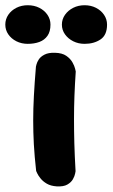

<svg xmlns="http://www.w3.org/2000/svg" viewBox="-88 -696 420 716"><path d="M123.2 -1Q101.2 -2.5 86.6 -11Q72 -19.5 63 -30.9Q54 -42.2 50.4 -50.4Q46.8 -58.5 46.8 -58.5Q40.8 -112.5 38.2 -158Q35.8 -203.5 35.8 -246.9Q35.8 -290.2 38.4 -338.8Q41 -387.2 46 -447.5Q46 -447.5 48 -455.6Q50 -463.8 56.5 -474.1Q63 -484.5 77.8 -492.2Q92.5 -500 117 -499.2Q143.8 -498.5 159.1 -487.9Q174.5 -477.2 182.1 -463.6Q189.8 -450 192.1 -439.8Q194.5 -429.5 194.5 -429.5Q191.2 -380.8 189.6 -338Q188 -295.2 188 -252.5Q188 -209.8 189.2 -162.2Q190.5 -114.8 193.8 -57.5Q193.8 -57.5 192.1 -48.5Q190.5 -39.5 184 -27.8Q177.5 -16 163.2 -7.8Q149 0.5 123.2 -1ZM227.5 -532.5Q204.2 -532.5 185.1 -542.1Q166 -551.7 154.4 -567.9Q142.8 -584.2 142.8 -604.2Q142.8 -624.2 154.4 -640.8Q166 -657.2 185.1 -666.9Q204.2 -676.5 227.5 -676.5Q250.8 -676.5 269.8 -666.9Q288.8 -657.2 300 -640.7Q311.2 -624.1 311.2 -604.2Q311.2 -565.2 286.8 -548.9Q262.3 -532.5 227.5 -532.5ZM15.5 -532.5Q-7.8 -532.5 -26.9 -542.1Q-46 -551.8 -57.1 -568Q-68.2 -584.2 -68.2 -604.2Q-68.2 -624.2 -57.1 -640.8Q-46 -657.2 -26.9 -666.9Q-7.8 -676.5 15.4 -676.5Q39.5 -676.5 58.6 -666.9Q77.8 -657.2 89 -640.7Q100.2 -624.1 100.2 -604.2Q100.2 -578.2 89 -562.4Q77.8 -546.5 58.7 -539.5Q39.6 -532.5 15.5 -532.5Z"/></svg>

Font: Sour Gummy Black
Style: Regular
Weight: 900
Version: Version 1.000